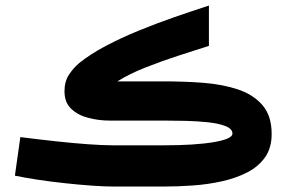

<svg xmlns="http://www.w3.org/2000/svg" viewBox="-20 -685 1051 705"><path d="M580.1 0H399.9Q365.2 0 316.9 -3.4Q268.6 -6.8 216.6 -12.5Q164.6 -18.1 116.7 -25.4Q68.8 -32.7 34.7 -40L54.7 -181.6Q119.6 -173.3 184.3 -166.3Q249 -159.2 304.2 -155.3Q359.4 -151.4 395 -151.4H579.6Q696.3 -151.4 764.9 -163.1Q833.5 -174.8 833.5 -194.3Q833.5 -211.9 808.1 -221.9Q782.7 -231.9 743.4 -236.1Q704.1 -240.2 662.1 -241.2Q620.1 -242.2 586.4 -242.2H383.3Q343.3 -242.2 304.9 -252Q266.6 -261.7 241.7 -285.2Q216.8 -308.6 216.8 -350.1Q216.8 -386.2 233.6 -411.4Q250.5 -436.5 271 -453.6Q311.5 -486.3 367.9 -516.1Q424.3 -545.9 489.3 -572.5Q554.2 -599.1 620.6 -622.1Q687 -645 747.1 -664.6V-516.6Q694.8 -500 633.3 -480Q571.8 -460 513.2 -436.8Q454.6 -413.6 411.1 -386.2H584Q656.7 -386.2 726.8 -380.9Q796.9 -375.5 853.5 -356.7Q910.2 -337.9 943.8 -298.8Q977.5 -259.8 977.5 -192.9Q977.5 -142.1 953.4 -107.7Q929.2 -73.2 887.9 -52Q846.7 -30.8 794.9 -19.3Q743.2 -7.8 687.7 -3.9Q632.3 0 580.1 0Z"/></svg>

Font: Vazirmatn UI FD Black
Style: Regular
Weight: 900
Designer: Saber Rastikerdar
Foundry: Saber Rastikerdar
Version: Version 33.003